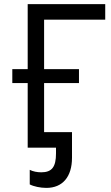

<svg xmlns="http://www.w3.org/2000/svg" viewBox="-20 -720 543 936"><path d="M115 0H253V28C253 94 233 120 181 120C161 120 141 116 125 108V179C144 189 177 196 206 196C285 196 331 142 331 49V-76H195V-315H365V-383H195V-624H493V-700H115V-383H40V-315H115Z"/></svg>

Font: Fixel Display Regular
Style: Regular
Weight: 400
Designer: AlfaBravo + MacPaw
Foundry: Kyrylo Tkachov, Marchela Mozhyna, Serhii Makarenko, Maria Weinstein, Zakhar Kryvoshyya
Version: Version 1.211